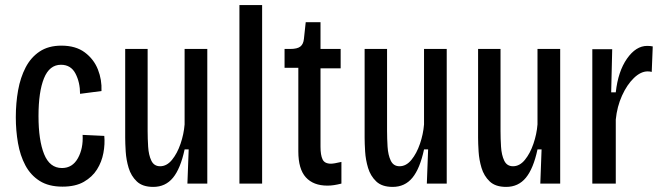

<svg xmlns="http://www.w3.org/2000/svg" viewBox="-20 -720 2600 753"><path d="M225 12Q171 12 135.5 -10.5Q100 -33 79.5 -71.5Q59 -110 50.5 -159Q42 -208 42 -260Q42 -316 51 -366Q60 -416 80.5 -455.5Q101 -495 135.5 -518Q170 -541 221 -541Q277 -541 312.5 -514.5Q348 -488 364 -447.5Q380 -407 378 -363L294 -352Q294 -397 276 -431.5Q258 -466 219 -466Q174 -466 152.5 -413Q131 -360 131 -265Q131 -170 153 -115.5Q175 -61 223 -61Q264 -61 285.5 -99.5Q307 -138 304 -191L389 -187Q392 -155 385.5 -120Q379 -85 360.5 -55.5Q342 -26 309 -7Q276 12 225 12Z M581 13Q539 13 516.5 -8.5Q494 -30 484.5 -61.5Q475 -93 473 -125.5Q471 -158 471 -180V-528H559V-207Q559 -177 561 -144.5Q563 -112 573.5 -90Q584 -68 608 -68Q634 -68 654.5 -93Q675 -118 688 -156Q701 -194 704 -232V-528H793V0H715L720 -134H704Q688 -59 658.5 -23Q629 13 581 13Z M919 0V-700H1008V0Z M1264 8Q1209 8 1179.5 -24.5Q1150 -57 1150 -126V-454H1096V-528H1118Q1146 -528 1158 -537.5Q1170 -547 1172 -568L1179 -633H1237V-528H1316V-452H1237V-144Q1237 -112 1245 -95Q1253 -78 1278 -78Q1289 -78 1319 -85V0Q1303 4 1290 6Q1277 8 1264 8Z M1520 13Q1478 13 1455.5 -8.5Q1433 -30 1423.5 -61.5Q1414 -93 1412 -125.5Q1410 -158 1410 -180V-528H1498V-207Q1498 -177 1500 -144.5Q1502 -112 1512.5 -90Q1523 -68 1547 -68Q1573 -68 1593.5 -93Q1614 -118 1627 -156Q1640 -194 1643 -232V-528H1732V0H1654L1659 -134H1643Q1627 -59 1597.5 -23Q1568 13 1520 13Z M1965 13Q1923 13 1900.5 -8.5Q1878 -30 1868.5 -61.5Q1859 -93 1857 -125.5Q1855 -158 1855 -180V-528H1943V-207Q1943 -177 1945 -144.5Q1947 -112 1957.5 -90Q1968 -68 1992 -68Q2018 -68 2038.5 -93Q2059 -118 2072 -156Q2085 -194 2088 -232V-528H2177V0H2099L2104 -134H2088Q2072 -59 2042.5 -23Q2013 13 1965 13Z M2303 0V-527H2381L2377 -358H2395Q2404 -440 2439 -490Q2474 -540 2518 -540Q2524 -540 2529.5 -539.5Q2535 -539 2540 -538L2536 -438Q2529 -440 2520 -440Q2493 -440 2466 -414Q2439 -388 2419.5 -345Q2400 -302 2395 -251V0Z"/></svg>

Font: Bricolage Grotesque 10pt Condensed
Style: Regular
Weight: 400
Width: 3
Designer: Mathieu Triay
Foundry: Atelier Triay
Version: Version 1.000; ttfautohint (v1.8.4.7-5d5b);gftools[0.9.29]